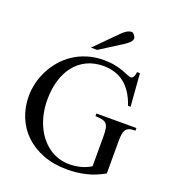

<svg xmlns="http://www.w3.org/2000/svg" viewBox="-159 -1016 1042 1153"><g transform="rotate(20 361.5 -439.5)"><path d="M696.8 -343.8Q676.8 -343.8 664.1 -337.2Q651.4 -330.6 644.5 -317.9Q639.2 -309.1 636.7 -291Q634.3 -272.9 634.3 -246.1V-43.9Q579.1 -12.2 521.5 1.7Q463.9 15.6 401.4 15.6Q314.9 15.6 247.1 -10.5Q179.2 -36.6 131.8 -82Q84.5 -127.4 59.6 -189Q34.7 -250.5 34.7 -321.3Q34.7 -361.8 44.7 -404.1Q54.7 -446.3 74.7 -485.8Q94.7 -525.4 124.3 -560.3Q153.8 -595.2 192.9 -621.3Q231.9 -647.5 280.3 -662.6Q328.6 -677.7 385.7 -677.7Q427.2 -677.7 458.3 -671.1Q489.3 -664.6 511.7 -656.5Q534.2 -648.4 548.8 -641.8Q563.5 -635.3 572.8 -635.3Q575.7 -635.3 579.3 -637Q583 -638.7 586.4 -643.6Q589.8 -648.4 592.5 -656.5Q595.2 -664.6 596.7 -677.7H615.2L631.3 -468.8H615.2Q599.1 -516.1 576.9 -549.3Q554.7 -582.5 526.6 -603.5Q498.5 -624.5 465.6 -634Q432.6 -643.6 395.5 -643.6Q335.4 -643.6 289.1 -620.6Q242.7 -597.7 211.2 -557.1Q179.7 -516.6 163.6 -461.7Q147.5 -406.7 147 -342.8Q146.5 -295.4 155.3 -252.9Q164.1 -210.4 180.2 -174.6Q196.3 -138.7 219.5 -109.6Q242.7 -80.6 271 -60.3Q299.3 -40 332.5 -29.3Q365.7 -18.6 402.3 -18.6Q437.5 -18.6 471.9 -26.9Q506.3 -35.2 539.1 -55.2V-246.1Q539.1 -277.3 535.6 -296.1Q532.2 -314.9 522.7 -325.2Q513.2 -335.4 496.3 -339.1Q479.5 -342.8 452.6 -343.8V-360.8H708V-343.8ZM511.2 -861.8Q511.2 -847.7 498.8 -835.4Q486.3 -823.2 470.7 -813L326.2 -721.2H286.1L424.8 -860.8Q437.5 -874 453.4 -883.8Q469.2 -893.6 485.4 -893.6Q489.3 -893.6 493.7 -890.6Q498 -887.7 502 -882.8Q505.9 -877.9 508.5 -872.3Q511.2 -866.7 511.2 -861.8Z"/></g></svg>

Font: Doulos SIL Phon
Style: Regular
Weight: 400
Designer: Walt Agee, Victor Gaultney, Peter Martin, Debbi Hosken, Becca Hirsbrunner
Foundry: SIL International
Version: Version 5.000